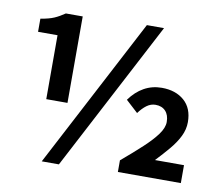

<svg xmlns="http://www.w3.org/2000/svg" viewBox="-83 -854 1113 967"><g transform="rotate(10 474.0 -370.0)"><path d="M157.6 -298.6V-625.5H58V-692.6Q101.3 -699.6 126.9 -710.8Q152.5 -721.9 179.9 -740.8H266.1V-298.6ZM189.6 13.8 591.9 -753.8H679.6L277.3 13.8ZM576.5 0V-59.7Q636.7 -110.4 681 -151.6Q725.4 -192.8 750.3 -227Q775.1 -261.2 775.1 -290.4Q775.1 -326.1 756.3 -346.2Q737.5 -366.2 705 -366.2Q681 -366.2 659.9 -350.7Q638.9 -335.1 620.1 -309.2L558.1 -366.1Q589.4 -409.8 630.6 -432.9Q671.9 -456 721.2 -456Q792.5 -456 836.3 -417.6Q880.1 -379.1 880.1 -308Q880.1 -270.6 862.6 -235.2Q845.1 -199.8 815.7 -164.9Q786.2 -129.9 750 -91.6H898.5V0Z"/></g></svg>

Font: Noto Sans KR Thin
Style: Regular
Weight: 100
Designer: Ryoko NISHIZUKA 西塚涼子 (kana, bopomofo & ideographs); Paul D. Hunt (Latin, Greek & Cyrillic); Sandoll Communications 산돌커뮤니
Foundry: Adobe
Version: Version 2.004-H2;hotconv 1.0.118;makeotfexe 2.5.65603